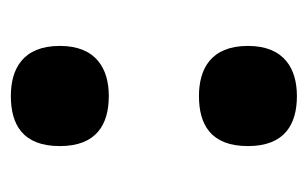

<svg xmlns="http://www.w3.org/2000/svg" viewBox="-124 -420 554 345"><g transform="rotate(-90 152.5 -248.0)"><path d="M152 -329C200 -329 242 -351 242 -417C242 -484 200 -505 152 -505C101 -505 62 -484 62 -417C62 -351 101 -329 152 -329ZM152 9C200 9 242 -13 242 -79C242 -146 200 -167 152 -167C101 -167 62 -146 62 -79C62 -13 101 9 152 9Z"/></g></svg>

Font: Noto Serif Georgian SemiCondensed Black
Style: Regular
Weight: 900
Width: 4
Designer: Monotype Design Team, Akaki Razmadze
Foundry: Google LLC
Version: Version 2.003